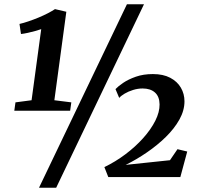

<svg xmlns="http://www.w3.org/2000/svg" viewBox="-20 -835 938 906"><path d="M53 -352 129 -362 174.5 -697.5Q163.5 -693.5 146.5 -688.8Q129.5 -684 111.2 -680Q93 -676 79 -674.5L72 -722Q91.5 -726.5 115 -734.5Q138.5 -742.5 162 -752.2Q185.5 -762 205.8 -772.5Q226 -783 239.5 -792L293 -779.5L236.5 -362L316.5 -352L311 -312.5H47.5ZM579 -815H659.5L245 51H164ZM491 0.5 472.5 -46.5Q524.5 -71.5 571.8 -107Q619 -142.5 655.5 -183.2Q692 -224 712.8 -265.2Q733.5 -306.5 733 -342.5Q732.5 -379.5 711.2 -398.5Q690 -417.5 653 -417.5Q630.5 -417.5 608 -410.5Q585.5 -403.5 568.2 -393.2Q551 -383 542.5 -373L525 -414.5Q537 -427.5 561.2 -444Q585.5 -460.5 621 -473Q656.5 -485.5 701.5 -485.5Q750 -485.5 783.2 -468Q816.5 -450.5 833.5 -421.2Q850.5 -392 850.5 -357Q850.5 -314 826.8 -271.2Q803 -228.5 762.8 -189Q722.5 -149.5 673.2 -115.8Q624 -82 573 -57L782 -79L817.5 -131L863.5 -120L831 0.5Z"/></svg>

Font: Merriweather 48pt ExtraBold
Style: Italic
Weight: 800
Italic angle: -7.8°
Version: Version 2.101